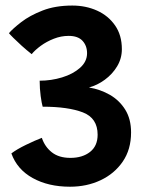

<svg xmlns="http://www.w3.org/2000/svg" viewBox="-20 -688 556 709"><path d="M238.5 1.5Q158.5 1.5 100.8 -30.5Q43 -62.5 22 -121.5Q42.5 -137 76 -153.2Q109.5 -169.5 134.5 -179Q145.5 -146 171.5 -125.5Q197.5 -105 240 -105Q284.5 -105 312.5 -127Q340.5 -149 340.5 -190.5Q340.5 -252 286 -273Q231.5 -294 137.5 -294Q134 -306 130.2 -333.2Q126.5 -360.5 126.5 -390Q169 -390 209.2 -402.2Q249.5 -414.5 275.5 -437.5Q301.5 -460.5 301.5 -491.5Q301.5 -519 284.8 -537.2Q268 -555.5 233.5 -555.5Q205.5 -555.5 178.8 -545Q152 -534.5 130.5 -518.8Q109 -503 97 -488Q78 -503 60 -519.2Q42 -535.5 29 -548.5Q16 -561.5 13 -565.5Q27 -582 58.2 -606.2Q89.5 -630.5 136.8 -649Q184 -667.5 247 -667.5Q297 -667.5 338.5 -648.8Q380 -630 405 -594Q430 -558 430 -506.5Q430 -472 412.5 -443Q395 -414 367 -393.5Q339 -373 308.5 -365Q350.5 -358 385.8 -337.8Q421 -317.5 442.5 -283Q464 -248.5 464 -199Q464 -136 433.2 -91.2Q402.5 -46.5 351.5 -22.5Q300.5 1.5 238.5 1.5Z"/></svg>

Font: Grandstander SemiBold
Style: Regular
Weight: 600
Designer: Tyler Finck
Foundry: Etcetera Type Co
Version: Version 1.200; ttfautohint (v1.8.3)